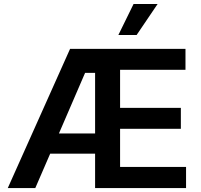

<svg xmlns="http://www.w3.org/2000/svg" viewBox="-20 -955 1019 975"><path d="M335.9 -707H921.9V-600.6H589.8V-407.2H898.4V-300.8H589.8V-107.4H924.8V0H462.9V-174.8H234.9L159.2 0H19.5ZM462.9 -277.3V-585H412.1L279.3 -277.3ZM658.2 -934.6H780.3L673.8 -777.3H581.1Z"/></svg>

Font: Pretendard GOV SemiBold
Style: Regular
Weight: 600
Designer: Base glyphs from Inter by Rasmus Andersson; Hangeul glyphs from Noto Sans CJK(Source Han Sans) by Jang Soo-young and Kan
Foundry: Kil Hyung-jin
Version: Version 1.309